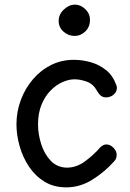

<svg xmlns="http://www.w3.org/2000/svg" viewBox="-20 -804 562 828"><path d="M266 4Q212 4 172 -20.5Q132 -45 105 -85.5Q78 -126 64.5 -174Q51 -222 51 -268Q51 -322 69.5 -372Q88 -422 121.5 -461.5Q155 -501 200 -523.5Q245 -546 298 -546Q336 -546 372 -535.5Q408 -525 437 -502Q466 -479 480 -441Q482 -437 483 -433.5Q484 -430 484 -426Q484 -413 477 -403.5Q470 -394 459.5 -389Q449 -384 438 -384Q425 -384 416 -390.5Q407 -397 398 -413Q382 -442 354 -452Q326 -462 302 -462Q277 -462 249.5 -450Q222 -438 198 -413.5Q174 -389 159 -352.5Q144 -316 144 -267Q144 -226 157.5 -183Q171 -140 198.5 -111Q226 -82 268 -81Q310 -81 347 -108.5Q384 -136 411 -167Q418 -174 424.5 -177.5Q431 -181 438 -181Q450 -181 460 -174.5Q470 -168 476.5 -158Q483 -148 483 -136Q483 -129 481 -122Q479 -115 471 -107Q431 -62 378 -29Q325 4 266 4ZM302 -649Q275 -649 254 -667.5Q233 -686 233 -714Q233 -742 255.5 -763Q278 -784 303 -784Q319 -784 333.5 -775.5Q348 -767 358 -752.5Q368 -738 368 -718Q368 -688 348 -668.5Q328 -649 302 -649Z"/></svg>

Font: Playpen Sans Deva
Style: Regular
Weight: 400
Designer: Pooja Saxena, Gunjan Panchal, Laura Meseguer, Veronika Burian, José Scaglione
Foundry: TypeTogether
Version: Version 2.000